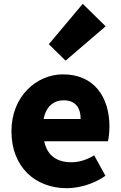

<svg xmlns="http://www.w3.org/2000/svg" viewBox="-20 -973 636 1007"><path d="M330 14C396 14 474 -9 533 -51L474 -158C433 -134 395 -122 354 -122C282 -122 228 -154 212 -232H546C550 -246 554 -277 554 -309C554 -464 474 -583 310 -583C173 -583 40 -469 40 -285C40 -96 166 14 330 14ZM209 -349C221 -416 264 -447 313 -447C378 -447 403 -405 403 -349ZM324 -655 534 -835 414 -953 236 -741Z"/></svg>

Font: Noto Sans CJK HK Black
Style: Regular
Weight: 900
Designer: Ryoko NISHIZUKA 西塚涼子 (kana, bopomofo & ideographs); Paul D. Hunt (Latin, Greek & Cyrillic); Sandoll Communications 산돌커뮤니
Foundry: Adobe
Version: Version 2.004;hotconv 1.0.118;makeotfexe 2.5.65603